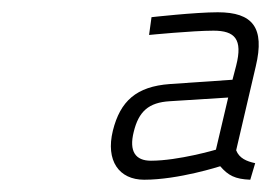

<svg xmlns="http://www.w3.org/2000/svg" viewBox="-20 -679 442 313"><path d="M332 -435C332 -435 271 -417 226 -417C201 -417 190 -432 198 -464C206 -497 222 -512 257 -514L352 -520ZM397 -571C412 -634 392 -659 335 -659C298 -659 227 -651 227 -651L223 -622C223 -622 294 -629 328 -629C363 -629 376 -615 365 -572L359 -549L257 -542C202 -538 176 -514 164 -466C152 -417 174 -386 215 -386C271 -386 339 -408 339 -408C352 -393 363 -387 388 -386L396 -413C382 -416 370 -421 365 -434L397 -571Z"/></svg>

Font: RazerF5 Thin
Style: Italic
Weight: 250
Foundry: Razer Inc.
Version: Version 2